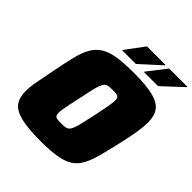

<svg xmlns="http://www.w3.org/2000/svg" viewBox="-233 -1021 1182 1182"><g transform="rotate(45 358.0 -430.0)"><path d="M310 8Q203 8 141.5 -7Q80 -22 55 -55.5Q30 -89 30 -146Q30 -184 40 -235.5Q50 -287 63 -354Q79 -437 93.5 -496.5Q108 -556 130 -594.5Q152 -633 187.5 -655.5Q223 -678 280 -687Q337 -696 423 -696Q530 -696 590 -681Q650 -666 675 -632.5Q700 -599 700 -541Q700 -502 691.5 -451Q683 -400 668 -334Q649 -250 633 -190.5Q617 -131 596 -92.5Q575 -54 540.5 -32Q506 -10 450.5 -1Q395 8 310 8ZM325 -159Q346 -159 360 -161Q374 -163 383.5 -172Q393 -181 400.5 -200.5Q408 -220 416 -255Q424 -290 436 -344Q448 -401 454.5 -437Q461 -473 461 -492Q461 -510 455 -518Q449 -526 436.5 -527.5Q424 -529 404 -529Q383 -529 369.5 -527Q356 -525 346.5 -516Q337 -507 329.5 -487.5Q322 -468 314 -433Q306 -398 295 -344Q287 -305 280.5 -276Q274 -247 271 -227Q268 -207 268 -194Q268 -177 274 -169.5Q280 -162 292.5 -160.5Q305 -159 325 -159ZM462 -743 463 -747 557 -868H716L715 -864L585 -743ZM273 -743 274 -747 364 -868H526L525 -864L392 -743Z"/></g></svg>

Font: Saira Thin Black
Style: Italic
Weight: 900
Italic angle: -12°
Version: Version 1.101